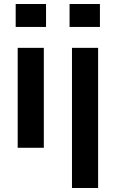

<svg xmlns="http://www.w3.org/2000/svg" viewBox="-20 -735 576 955"><path d="M209 -715V-601H58V-715ZM68 -497H198V0H68ZM338 -497H468V200H338ZM477 -715V-601H326V-715Z"/></svg>

Font: Syne
Style: Bold
Weight: 700
Designer: Lucas Descroix
Foundry: Bonjour Monde
Version: Version 2.200